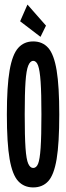

<svg xmlns="http://www.w3.org/2000/svg" viewBox="-20 -808 290 839"><path d="M125 11Q85 11 59.5 -16.5Q34 -44 22 -113Q10 -182 10 -308Q10 -431 22 -500.5Q34 -570 59.5 -598.5Q85 -627 125 -627Q166 -627 191 -598.5Q216 -570 227.5 -500.5Q239 -431 239 -308Q239 -182 227.5 -113Q216 -44 191 -16.5Q166 11 125 11ZM125 -74Q139 -74 146.5 -92.5Q154 -111 157.5 -161.5Q161 -212 161 -308Q161 -400 157.5 -450.5Q154 -501 146.5 -521.5Q139 -542 125 -542Q112 -542 103.5 -521.5Q95 -501 91.5 -450.5Q88 -400 88 -308Q88 -212 91.5 -161.5Q95 -111 103.5 -92.5Q112 -74 125 -74ZM157 -647 68 -715 100 -788 181 -696Z"/></svg>

Font: Inconsolata UltraCondensed ExtraBold
Style: Regular
Weight: 800
Width: 1
Monospace: yes
Designer: Raph Levien, Cyreal, Brenton Simpson
Foundry: Raph Levien, Cyreal, Google
Version: Version 3.001; ttfautohint (v1.8.2.53-6de2)